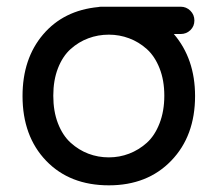

<svg xmlns="http://www.w3.org/2000/svg" viewBox="-20 -537 648 570"><path d="M516.1 -436H496.1Q559.1 -362.3 559.1 -252Q559.1 -133.3 488.5 -60.1Q418 13.2 303.2 13.2Q187 13.2 116.9 -59.8Q46.9 -132.8 46.9 -252Q46.9 -362.8 107.9 -434.6Q168.9 -506.3 272 -516.1Q274.9 -517.1 283.2 -517.1H516.1Q533.2 -517.1 545.2 -505.1Q557.1 -493.2 557.1 -476.1Q557.1 -459 545.2 -447.5Q533.2 -436 516.1 -436ZM303.2 -69.8Q334.5 -69.8 363.3 -80.8Q392.1 -91.8 415.8 -113Q439.5 -134.3 453.6 -170.7Q467.8 -207 467.8 -252.9Q467.8 -298.8 453.6 -334.5Q439.5 -370.1 415.8 -391.4Q392.1 -412.6 363.3 -423.3Q334.5 -434.1 303.2 -434.1Q271 -434.1 242.2 -423.3Q213.4 -412.6 189.7 -391.4Q166 -370.1 152.1 -334.5Q138.2 -298.8 138.2 -252.9Q138.2 -206.5 152.1 -170.7Q166 -134.8 189.7 -113.3Q213.4 -91.8 242.2 -80.8Q271 -69.8 303.2 -69.8Z"/></svg>

Font: Aka-Acid-Varela
Style: Regular
Weight: 400
Designer: Joe Prince, Avraham Cornfeld, Cyberella
Foundry: Joe Prince, Avraham Cornfeld, Cyberella
Version: Version 2.000; ttfautohint (v1.5.33-1714) -l 8 -r 50 -G 200 